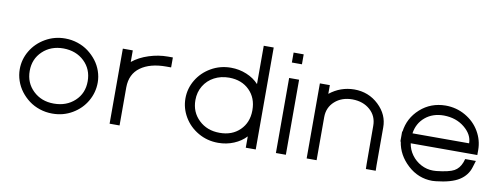

<svg xmlns="http://www.w3.org/2000/svg" viewBox="-65 -1148 3955 1519"><g transform="rotate(10 1912.0 -388.5)"><path d="M82 -282Q82 -361 123 -430Q164 -499 236.5 -541Q309 -583 395 -583Q447 -583 495.5 -567Q544 -551 582 -522.5Q620 -494 648.5 -457Q677 -420 692.5 -375Q708 -330 708 -284Q708 -204 668 -134.5Q628 -65 556 -22.5Q484 20 397 20Q396 20 395 20Q343 20 294.5 4Q246 -12 208 -40.5Q170 -69 141.5 -106.5Q113 -144 97.5 -189.5Q82 -235 82 -282ZM393 -60Q394 -60 395 -60Q495 -60 561.5 -121.5Q628 -183 628 -280Q628 -377 562.5 -439.5Q497 -502 395 -503Q294 -503 228 -440.5Q162 -378 162 -282Q162 -186 228 -123Q294 -60 393 -60Z M937 -490Q991 -534 1067 -558.5Q1143 -583 1219 -583H1259V-503H1219Q1090 -503 1014 -448Q938 -393 937 -287V-282V-242V-20V20H857V-20V-242V-282Q857 -282 857 -283Q857 -284 857 -284.5Q857 -285 857 -286V-543V-583H937V-543Z M1413 -282Q1413 -361 1454 -430Q1495 -499 1567.5 -541Q1640 -583 1727 -583Q1793 -583 1852.5 -558.5Q1912 -534 1951 -491V-759V-799H2031V-759V-286V-282V-20V20H1951V-20V-71Q1912 -29 1853.5 -4.5Q1795 20 1729 20Q1728 20 1727 20Q1640 20 1567.5 -22Q1495 -64 1454 -133.5Q1413 -203 1413 -282ZM1493 -282Q1493 -186 1559 -123Q1625 -60 1725 -60Q1726 -60 1727 -60Q1826 -60 1888 -120.5Q1950 -181 1951 -277V-282Q1951 -379 1889.5 -440.5Q1828 -502 1727 -503Q1660 -503 1607 -475Q1554 -447 1523.5 -396.5Q1493 -346 1493 -282Z M2233 -707H2193V-787H2233H2234H2274V-707H2234ZM2193 -543V-583H2273V-543V-20V20H2193V-20Z M2520 -513Q2607 -582 2717 -583Q2833 -583 2914 -506Q2995 -429 2994 -326V-20L2995 21H2916L2915 -19L2914 -326Q2914 -404 2858.5 -453Q2803 -502 2717 -503Q2631 -503 2575.5 -453.5Q2520 -404 2520 -326V-286V-20V20H2440V-20V-286V-326V-543V-583H2520V-543Z M3230 -321H3685Q3685 -391 3617.5 -446.5Q3550 -502 3451 -503Q3362 -503 3302 -453Q3242 -403 3230 -321ZM3150 -241H3147V-281V-321H3150Q3164 -431 3248 -506.5Q3332 -582 3451 -583Q3538 -583 3611 -541Q3684 -499 3724.5 -429.5Q3765 -360 3765 -281V-241H3725H3230Q3238 -190 3268.5 -148.5Q3299 -107 3344.5 -83Q3390 -59 3441 -59Q3453 -59 3465 -60H3466Q3568 -71 3608 -93Q3648 -115 3667 -165L3676 -193H3762L3746 -141Q3726 -73 3663.5 -33Q3601 7 3478 20Q3464 22 3449 22Q3337 22 3251.5 -56Q3166 -134 3150 -241Z"/></g></svg>

Font: Nordica Advanced
Style: RegularExtended
Weight: 300
Version: Version 1.07